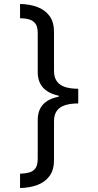

<svg xmlns="http://www.w3.org/2000/svg" viewBox="-20 -812 495 967"><path d="M374 -291Q334 -291 307 -282Q280 -273 266 -253.5Q252 -234 252 -201V-6Q252 44 229.5 74.5Q207 105 168.5 119.5Q130 134 81 135V63Q109 62 129 56Q149 50 159.5 34Q170 18 170 -13V-206Q170 -257 197 -286Q224 -315 276 -325V-330Q224 -341 197 -370.5Q170 -400 170 -450V-645Q170 -676 159.5 -691.5Q149 -707 129 -713.5Q109 -720 81 -720V-792Q130 -791 168.5 -776.5Q207 -762 229.5 -731.5Q252 -701 252 -651V-455Q252 -423 266 -403Q280 -383 307 -374Q334 -365 374 -365Z"/></svg>

Font: lsinhala25
Style: Book
Weight: 400
Designer: Jelle Bosma - Monotype Design Team
Foundry: Monotype Imaging Inc.
Version: Version 2.003